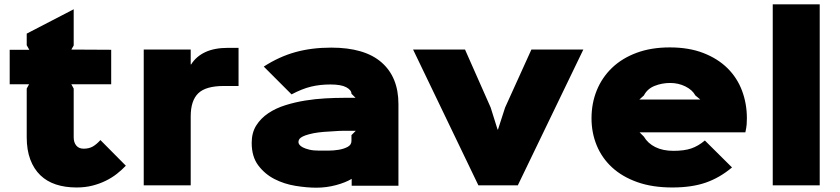

<svg xmlns="http://www.w3.org/2000/svg" viewBox="-20 -860 3899 891"><path d="M564 -91Q545 -71 522 -53Q499 -35 470.5 -21Q442 -7 408.5 1.5Q375 10 335 10Q282 10 239.5 -4Q197 -18 167 -47Q137 -76 120.5 -120Q104 -164 104 -223V-449L115 -469H25V-629H116L104 -650V-704L322 -817V-649L311 -630L496 -629V-469H311L322 -449V-223Q322 -199 334 -184.5Q346 -170 368 -170Q393 -170 410.5 -180Q428 -190 446 -210Z M1087 -461H1019Q935 -461 900 -427Q865 -393 865 -320V0H647V-630H865V-561H867Q890 -598 932.5 -618Q975 -638 1039 -638H1087Z M1829 -377V2H1612V-30Q1584 -13 1539.5 -1Q1495 11 1448 11Q1404 11 1351.5 2.5Q1299 -6 1254 -29Q1209 -52 1178.5 -92.5Q1148 -133 1148 -197Q1148 -244 1169 -277.5Q1190 -311 1225 -334.5Q1260 -358 1305 -372Q1350 -386 1397 -393.5Q1444 -401 1490 -403.5Q1536 -406 1574 -406H1630L1611 -425Q1611 -442 1587 -455Q1563 -468 1513 -468Q1465 -468 1423.5 -458Q1382 -448 1333 -422L1204 -551Q1275 -597 1350.5 -618Q1426 -639 1517 -639Q1672 -639 1750.5 -570.5Q1829 -502 1829 -377ZM1631 -253H1609Q1589 -253 1572.5 -253Q1556 -253 1530 -251Q1507 -250 1482.5 -248Q1458 -246 1436 -242Q1412 -237 1398 -232Q1384 -227 1376.5 -221.5Q1369 -216 1367 -210.5Q1365 -205 1365 -200Q1365 -195 1369.5 -188.5Q1374 -182 1385.5 -176Q1397 -170 1415.5 -165.5Q1434 -161 1462 -161Q1478 -161 1503 -161Q1528 -161 1552 -165Q1576 -169 1593.5 -178.5Q1611 -188 1611 -206V-233Z M2687 -630 2383 0H2200L1897 -630H2138L2257 -361L2289 -259H2291L2324 -361L2446 -630Z M3446 -311Q3446 -297 3445 -283Q3444 -269 3439 -246H2948L2968 -226Q2986 -195 3021 -177.5Q3056 -160 3105 -160Q3155 -160 3187.5 -171Q3220 -182 3251 -208L3377 -83Q3320 -35 3255 -12.5Q3190 10 3100 10Q3007 10 2937 -15Q2867 -40 2820 -83.5Q2773 -127 2749 -185.5Q2725 -244 2725 -311Q2725 -381 2749.5 -441Q2774 -501 2820.5 -545.5Q2867 -590 2934.5 -615Q3002 -640 3088 -640Q3177 -640 3244 -614Q3311 -588 3356 -543.5Q3401 -499 3423.5 -439Q3446 -379 3446 -311ZM3230 -398 3207 -417Q3193 -443 3160.5 -459Q3128 -475 3090 -475Q3052 -475 3018 -461.5Q2984 -448 2968 -417L2947 -398Z M3784 0H3566V-840H3784Z"/></svg>

Font: TypoPRO Sinkin Sans
Style: 900 X Black
Weight: 950
Designer: Keith Bates
Foundry: K-Type
Version: Sinkin Sans (version 1.0)  by Keith Bates   •   © 2014   www